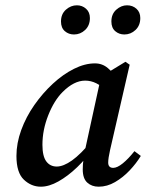

<svg xmlns="http://www.w3.org/2000/svg" viewBox="-20 -692 551 724"><path d="M134 12Q98 12 70 -14.5Q42 -41 42 -104Q42 -152 60 -201.5Q78 -251 109.5 -296Q141 -341 179.5 -376.5Q218 -412 259 -432.5Q300 -453 338 -453Q366 -453 387 -435Q408 -417 427 -389L380 -355Q363 -368 343 -378Q323 -388 301 -388Q259 -388 216 -345Q184 -313 162 -257.5Q140 -202 140 -146Q140 -103 154.5 -83.5Q169 -64 194 -64Q219 -64 251.5 -87Q284 -110 328 -163L335 -138Q306 -95 271 -61.5Q236 -28 200.5 -8Q165 12 134 12ZM352 12Q326 12 309 -3.5Q292 -19 292 -53Q292 -72 294.5 -89Q297 -106 301 -128L361 -403L453 -459L469 -448L395 -126Q388 -95 388 -79Q388 -59 407 -59Q422 -59 443 -76Q464 -93 487 -122L511 -104Q494 -76 469 -49.5Q444 -23 414 -5.5Q384 12 352 12ZM259 -562Q239 -562 224.5 -574.5Q210 -587 210 -611Q210 -639 228.5 -655.5Q247 -672 270 -672Q290 -672 304.5 -659Q319 -646 319 -624Q319 -596 301 -579Q283 -562 259 -562ZM449 -562Q429 -562 414.5 -574.5Q400 -587 400 -611Q400 -639 418.5 -655.5Q437 -672 459 -672Q480 -672 494.5 -659Q509 -646 509 -624Q509 -596 491 -579Q473 -562 449 -562Z"/></svg>

Font: Lisu Bosa
Style: Bold Italic
Weight: 700
Italic angle: -19°
Designer: David Morse, Annie Olsen, Victor Gaultney, Frank Grießhammer (Latin)
Foundry: SIL International
Version: Version 2.000